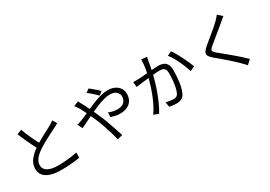

<svg xmlns="http://www.w3.org/2000/svg" viewBox="23 -1776 3955 2810"><g transform="rotate(-30 2000.0 -371.0)"><path d="M308 -778Q338 -696 373.5 -618Q409 -540 442 -481Q489 -510 538 -536Q587 -562 629.5 -584Q672 -606 699 -621Q721 -634 737.5 -644.5Q754 -655 770 -668L814 -597Q797 -587 778 -576.5Q759 -566 737 -555Q703 -538 650.5 -511.5Q598 -485 540 -453.5Q482 -422 433 -389Q363 -344 323.5 -294Q284 -244 284 -187Q284 -125 343.5 -88.5Q403 -52 521 -52Q576 -52 635 -56.5Q694 -61 748 -68.5Q802 -76 841 -86V3Q784 13 701.5 20.5Q619 28 525 28Q431 28 358 7.5Q285 -13 243 -58Q201 -103 201 -178Q201 -255 247.5 -318Q294 -381 374 -437Q340 -499 302 -581Q264 -663 229 -745Z M1555 -635Q1536 -654 1509.5 -678.5Q1483 -703 1456.5 -726.5Q1430 -750 1408 -766L1465 -807Q1482 -795 1509 -772Q1536 -749 1564.5 -724.5Q1593 -700 1612 -680ZM1237 -721Q1242 -709 1253 -688.5Q1264 -668 1272 -654Q1286 -629 1300.5 -600Q1315 -571 1330 -539Q1391 -566 1454 -590.5Q1517 -615 1577.5 -630.5Q1638 -646 1690 -646Q1759 -646 1809 -621.5Q1859 -597 1886 -555Q1913 -513 1913 -458Q1913 -401 1888 -355Q1863 -309 1812 -282.5Q1761 -256 1683 -256Q1641 -256 1601.5 -265Q1562 -274 1533 -284L1536 -362Q1565 -349 1601.5 -339.5Q1638 -330 1678 -330Q1760 -330 1796.5 -369Q1833 -408 1833 -462Q1833 -506 1797.5 -540.5Q1762 -575 1688 -575Q1644 -575 1590 -561Q1536 -547 1477.5 -524Q1419 -501 1361 -474Q1371 -453 1380.5 -432Q1390 -411 1399 -391Q1420 -345 1441.5 -289Q1463 -233 1483 -175.5Q1503 -118 1520.5 -65Q1538 -12 1551 29L1465 52Q1450 -7 1429 -77.5Q1408 -148 1383 -220.5Q1358 -293 1329 -358Q1319 -380 1310 -401Q1301 -422 1291 -441Q1233 -413 1183 -388Q1133 -363 1098 -347L1060 -429Q1082 -434 1105.5 -442.5Q1129 -451 1142 -456Q1168 -466 1198 -479Q1228 -492 1261 -507Q1245 -540 1231 -568Q1217 -596 1204 -617Q1194 -632 1180.5 -652.5Q1167 -673 1155 -688Z M2438 -780Q2435 -767 2432 -751Q2429 -735 2426 -721Q2422 -699 2415 -659Q2408 -619 2400 -578Q2435 -581 2465 -583Q2495 -585 2513 -585Q2558 -585 2594.5 -571Q2631 -557 2653 -520.5Q2675 -484 2675 -416Q2675 -357 2669.5 -288.5Q2664 -220 2651 -158.5Q2638 -97 2617 -55Q2593 -5 2556.5 12Q2520 29 2471 29Q2443 29 2410 24.5Q2377 20 2353 14L2340 -69Q2372 -59 2407 -54Q2442 -49 2463 -49Q2491 -49 2513 -58.5Q2535 -68 2550 -100Q2566 -134 2576.5 -185Q2587 -236 2592.5 -294Q2598 -352 2598 -406Q2598 -452 2584.5 -475.5Q2571 -499 2547.5 -507Q2524 -515 2492 -515Q2474 -515 2445.5 -513Q2417 -511 2384 -508Q2370 -454 2350.5 -387Q2331 -320 2304.5 -247.5Q2278 -175 2245.5 -103.5Q2213 -32 2174 31L2092 -1Q2130 -52 2163 -117.5Q2196 -183 2223 -252Q2250 -321 2270 -385.5Q2290 -450 2303 -500Q2263 -496 2229.5 -492Q2196 -488 2176 -486Q2159 -484 2132.5 -480.5Q2106 -477 2086 -474L2078 -561Q2101 -560 2122 -560Q2143 -560 2167 -561Q2192 -562 2233 -565Q2274 -568 2319 -572Q2331 -626 2338 -682.5Q2345 -739 2345 -790ZM2782 -674Q2805 -644 2831.5 -597.5Q2858 -551 2884 -499.5Q2910 -448 2931 -399.5Q2952 -351 2965 -316L2887 -279Q2876 -318 2857 -367Q2838 -416 2813.5 -467.5Q2789 -519 2762.5 -564.5Q2736 -610 2709 -641Z M3704 -738Q3688 -725 3668 -708.5Q3648 -692 3635 -681Q3610 -659 3572.5 -628Q3535 -597 3494 -563.5Q3453 -530 3415 -499Q3377 -468 3349 -445Q3319 -420 3309 -403Q3299 -386 3309.5 -368.5Q3320 -351 3352 -324Q3386 -296 3433.5 -257.5Q3481 -219 3533.5 -174.5Q3586 -130 3636 -85.5Q3686 -41 3726 -1L3655 65Q3639 47 3622 28.5Q3605 10 3586 -8Q3560 -35 3521 -71Q3482 -107 3437.5 -146Q3393 -185 3349.5 -221.5Q3306 -258 3271 -287Q3224 -327 3210.5 -357Q3197 -387 3215 -417Q3233 -447 3278 -485Q3306 -509 3345.5 -541Q3385 -573 3428 -608.5Q3471 -644 3509.5 -677.5Q3548 -711 3573 -737Q3588 -752 3604.5 -771Q3621 -790 3630 -804Z"/></g></svg>

Font: Source Han Sans SC
Style: Regular
Weight: 400
Designer: Ryoko NISHIZUKA 西塚涼子 (kana, bopomofo & ideographs); Paul D. Hunt (Latin, Greek & Cyrillic); Sandoll Communications 산돌커뮤니
Foundry: Adobe
Version: Version 2.002;hotconv 1.0.116;makeotfexe 2.5.65601; ttfautoh